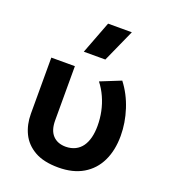

<svg xmlns="http://www.w3.org/2000/svg" viewBox="-141 -864 864 980"><g transform="rotate(20 291.0 -373.5)"><path d="M288.5 15Q209 15 159.5 -13.2Q110 -41.5 87 -89Q64 -136.5 64 -195.5V-500H192V-205.5Q192 -152 217.5 -124.8Q243 -97.5 288.5 -97.5Q317.5 -98 339.5 -109Q361.5 -120 376 -140.2Q390.5 -160.5 397.8 -189.2Q405 -218 405 -253Q405 -293 397 -331Q389 -369 373.2 -404Q357.5 -439 334 -469L444.5 -513.5Q487.5 -458 510.5 -387Q533.5 -316 533.5 -245.5Q533.5 -166.5 505.2 -108Q477 -49.5 422.2 -17.2Q367.5 15 288.5 15ZM209.5 -585 277 -762H406L326.5 -585Z"/></g></svg>

Font: Geologica EX Med
Style: Regular
Weight: 500
Designer: Sindre Bremnes, Frode Helland
Foundry: Monokrom Skriftforlag AS
Version: Version 1.010;gftools[0.9.28]